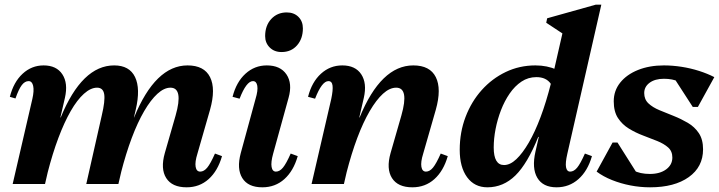

<svg xmlns="http://www.w3.org/2000/svg" viewBox="-20 -785 3067 819"><path d="M776 14Q714 14 689 -25.5Q664 -65 683 -132L729 -292Q763 -411 707 -411Q680 -411 651.5 -385Q623 -359 595 -311Q567 -263 542 -196.5Q517 -130 496 -48H445L474 -284H552Q643 -506 780 -506Q851 -506 876 -456Q901 -406 876 -317L822 -129Q811 -94 814.5 -73.5Q818 -53 834 -53Q850 -53 864 -70Q878 -87 897 -130L927 -119Q909 -56 870 -21Q831 14 776 14ZM34 0 118 -363Q126 -398 121.5 -418.5Q117 -439 102 -439Q86 -439 73 -422Q60 -405 46 -365L22 -372Q38 -435 76.5 -470.5Q115 -506 166 -506Q221 -506 246 -468Q271 -430 257 -368L172 0ZM132 -48 161 -284H239Q330 -506 467 -506Q532 -506 556 -456.5Q580 -407 559 -317L485 0H348L414 -292Q429 -355 424.5 -383Q420 -411 394 -411Q367 -411 338 -385Q309 -359 281.5 -311Q254 -263 229 -196.5Q204 -130 183 -48Z M1099 14Q1038 14 1013.5 -25.5Q989 -65 1007 -132L1070 -363Q1081 -399 1077.5 -419Q1074 -439 1059 -439Q1031 -439 1002 -364L972 -372Q988 -435 1027 -470.5Q1066 -506 1118 -506Q1176 -506 1202 -467.5Q1228 -429 1211 -368L1145 -129Q1135 -93 1138.5 -73Q1142 -53 1157 -53Q1173 -53 1187 -70Q1201 -87 1220 -130L1250 -119Q1232 -56 1193 -21Q1154 14 1099 14ZM1181 -563Q1150 -563 1130.5 -582.5Q1111 -602 1111 -631Q1111 -676 1137 -704Q1163 -732 1203 -732Q1234 -732 1253 -713Q1272 -694 1272 -664Q1272 -620 1247 -591.5Q1222 -563 1181 -563Z M1739 14Q1677 14 1652 -25.5Q1627 -65 1646 -132L1692 -292Q1726 -411 1670 -411Q1642 -411 1613.5 -385Q1585 -359 1557 -311Q1529 -263 1504 -196.5Q1479 -130 1458 -48H1407L1436 -284H1514Q1605 -506 1743 -506Q1814 -506 1839 -456Q1864 -406 1839 -317L1785 -129Q1774 -94 1777.5 -73.5Q1781 -53 1797 -53Q1813 -53 1827 -70Q1841 -87 1860 -130L1890 -119Q1872 -56 1833 -21Q1794 14 1739 14ZM1309 0 1393 -363Q1401 -401 1398.5 -420Q1396 -439 1381 -439Q1353 -439 1324 -364L1294 -372Q1310 -435 1349 -470.5Q1388 -506 1440 -506Q1496 -506 1521 -468Q1546 -430 1532 -368L1447 0Z M2059 14Q2004 14 1972.5 -29Q1941 -72 1941 -146Q1941 -221 1966 -286.5Q1991 -352 2035 -401Q2079 -450 2137.5 -478Q2196 -506 2264 -506Q2314 -506 2355.5 -487.5Q2397 -469 2421 -436L2349 -341Q2349 -399 2329.5 -427.5Q2310 -456 2268 -456Q2233 -456 2204.5 -437Q2176 -418 2154 -386Q2132 -354 2117 -315Q2102 -276 2094 -235Q2086 -194 2086 -156Q2086 -81 2130 -81Q2156 -81 2182.5 -106Q2209 -131 2235.5 -176.5Q2262 -222 2286 -286Q2310 -350 2330 -429L2383 -409L2362 -201H2276Q2230 -87 2178.5 -36.5Q2127 14 2059 14ZM2354 14Q2296 14 2272 -26.5Q2248 -67 2264 -138L2391 -695L2413 -620L2310 -688L2314 -707L2521 -765H2545L2400 -129Q2391 -90 2394.5 -71.5Q2398 -53 2412 -53Q2428 -53 2442 -70Q2456 -87 2475 -130L2505 -119Q2487 -56 2447.5 -21Q2408 14 2354 14Z M2753 14Q2711 14 2669.5 6Q2628 -2 2590.5 -17Q2553 -32 2525 -53L2593 -177H2614L2700 -41L2634 -45V-107Q2652 -74 2681 -58.5Q2710 -43 2752 -43Q2795 -43 2821.5 -62.5Q2848 -82 2848 -113Q2848 -140 2830 -156Q2812 -172 2783.5 -183.5Q2755 -195 2723 -207Q2691 -219 2662.5 -236.5Q2634 -254 2616 -281.5Q2598 -309 2598 -353Q2598 -398 2625.5 -432.5Q2653 -467 2701.5 -486.5Q2750 -506 2812 -506Q2849 -506 2887.5 -500Q2926 -494 2962 -482.5Q2998 -471 3027 -456L2957 -329H2935L2849 -462L2920 -459V-400Q2903 -424 2876 -436.5Q2849 -449 2812 -449Q2774 -449 2751 -432Q2728 -415 2728 -388Q2728 -361 2746 -344Q2764 -327 2793 -315Q2822 -303 2853.5 -290.5Q2885 -278 2914 -261Q2943 -244 2961 -217Q2979 -190 2979 -148Q2979 -73 2918 -29.5Q2857 14 2753 14Z"/></svg>

Font: Platypi Light SemiBold
Style: Italic
Weight: 600
Italic angle: -13°
Version: Version 1.200